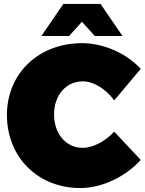

<svg xmlns="http://www.w3.org/2000/svg" viewBox="-20 -934 731 970"><path d="M394 -824 459 -752H599L488 -914H300L189 -752H329ZM398 -187C314 -187 253 -258 253 -356C253 -453 314 -523 398 -523C452 -523 515 -485 557 -427L691 -586C619 -665 502 -716 395 -716C175 -716 15 -563 15 -353C15 -140 171 16 386 16C494 16 613 -40 691 -126L557 -269C511 -219 448 -187 398 -187Z"/></svg>

Font: Montserrat-Arabic Black
Style: Regular
Weight: 900
Designer: Mohamed Gaber
Foundry: Kief Type Foundry
Version: Version 5.008;PS 005.008;hotconv 1.0.88;makeotf.lib2.5.64775